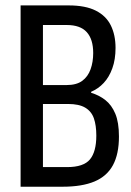

<svg xmlns="http://www.w3.org/2000/svg" viewBox="-20 -707 496 727"><path d="M58 0V-686.5H240.4Q303.6 -686.5 342.6 -666.8Q381.7 -647.1 399.6 -610.8Q417.5 -574.5 417.5 -525.4Q417.5 -481.9 405.4 -448.5Q393.4 -415 372.8 -393Q352.3 -371 325.2 -359.5V-355.5Q354.8 -346.9 378.8 -328.2Q402.8 -309.5 416.6 -276.5Q430.4 -243.5 430.4 -190.2Q430.4 -123.7 407.7 -81.7Q385 -39.7 337.8 -19.8Q290.5 0 216.9 0ZM142.6 -74.3H234.2Q296.4 -74.3 320.6 -103.4Q344.7 -132.5 344.7 -193.7Q344.7 -232 335.6 -258.6Q326.4 -285.2 302.8 -299.3Q279.2 -313.3 237.6 -313.3H142.6ZM142.6 -384.9H231.6Q269.8 -384.9 291.4 -400.9Q313 -416.9 322.9 -444.5Q332.9 -472.1 332.9 -506.3Q332.9 -558.3 308.5 -585.3Q284.1 -612.3 233 -612.3H142.6Z"/></svg>

Font: Archivo SemiBold ExtraCondensed
Style: Regular
Weight: 600
Width: 2
Version: Version 2.001